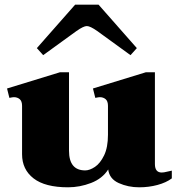

<svg xmlns="http://www.w3.org/2000/svg" viewBox="-20 -788 762 818"><path d="M164 -553 137 -583 300 -768H400L563 -583L536 -553L394 -656Q364 -677 350 -677Q336 -677 306 -656ZM712 -61V-28Q688 -10 651 0Q614 10 573 10Q526 10 486 -8Q446 -26 441 -66Q416 -27 368 -8.5Q320 10 270 10Q172 10 123 -28Q74 -66 74 -131V-337Q74 -357 64 -365.5Q54 -374 39 -374Q34 -374 20 -371L10 -411L235 -480H274V-146Q274 -62 343 -62Q362 -62 384.5 -77Q407 -92 423.5 -126Q440 -160 440 -214V-337Q440 -357 430 -365.5Q420 -374 405 -374Q400 -374 386 -371L376 -411L601 -480H640V-89Q640 -53 669 -53Q678 -53 691.5 -56.5Q705 -60 712 -61Z"/></svg>

Font: Taviraj Black
Style: Regular
Weight: 900
Designer: Katatrad Team
Foundry: CadsonDemak
Version: Version 1.001